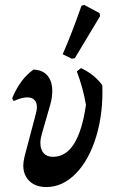

<svg xmlns="http://www.w3.org/2000/svg" viewBox="-20 -743 466 775"><path d="M74 -75Q74 -89 79 -111L124 -281Q129 -299 129 -310Q129 -329 119 -339.5Q109 -350 90 -350Q68 -350 35 -335L29 -346Q61 -424 115 -462Q152 -461 171.5 -438Q191 -415 191 -376Q191 -348 183 -321L149 -203Q143 -182 143 -166Q143 -140 156 -125Q169 -110 194 -110Q297 -110 327 -320Q315 -389 290 -455L307 -468Q361 -443 393 -399Q397 -287 368.5 -192.5Q340 -98 286.5 -43Q233 12 167 12Q124 12 99 -12Q74 -36 74 -75ZM282 -508 270 -506 233 -524Q268 -603 309 -720L320 -723L382 -690L384 -678Z"/></svg>

Font: Alegreya Medium
Style: Italic
Weight: 500
Italic angle: -7°
Designer: Juan Pablo del Peral
Foundry: Huerta Tipografica
Version: Version 2.008; ttfautohint (v1.8)